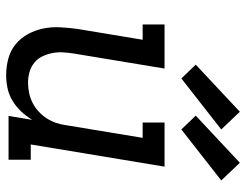

<svg xmlns="http://www.w3.org/2000/svg" viewBox="-110 -702 819 640"><g transform="rotate(90 300.0 -381.5)"><path d="M230 8Q201 8 174 0.5Q147 -7 126.5 -24Q106 -41 93 -65Q80 -89 74.5 -116Q69 -143 70.5 -172Q72 -201 76 -230L112 -447H61V-520H208L158 -218Q155 -199 154 -181Q153 -163 156.5 -145.5Q160 -128 167.5 -112.5Q175 -97 188.5 -86Q202 -75 219 -70Q236 -65 255 -65Q272 -65 289 -68.5Q306 -72 322 -80Q338 -88 351.5 -100.5Q365 -113 374.5 -128Q384 -143 389.5 -159.5Q395 -176 397 -193L439 -447H388V-520H535L461 -74H512V0H366L379 -79Q367 -59 351 -42Q335 -25 315 -13Q295 -1 273 3.5Q251 8 230 8ZM411 -576 365 -624 522 -771 581 -709ZM241 -576 195 -624 352 -771 411 -709Z"/></g></svg>

Font: Iosevka Etoile Oblique
Style: Regular
Weight: 400
Italic angle: -9°
Designer: Belleve Invis
Foundry: Belleve Invis
Version: Version 15.5.2; ttfautohint (v1.8.4)